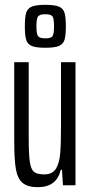

<svg xmlns="http://www.w3.org/2000/svg" viewBox="-20 -768 376 796"><path d="M39 -181V-510H99V-201Q99 -130 103.5 -98Q108 -66 121 -55.5Q134 -45 163 -45Q197 -45 211.5 -68Q226 -91 229.5 -131Q233 -171 233 -253V-510H293V0H241L237 -64H232Q215 8 137 8Q95 8 74 -9.5Q53 -27 46 -66Q39 -105 39 -181ZM83 -659Q83 -697 88.5 -715Q94 -733 111.5 -740.5Q129 -748 168 -748Q207 -748 224.5 -740.5Q242 -733 247.5 -715Q253 -697 253 -659Q253 -621 247.5 -603Q242 -585 224.5 -577.5Q207 -570 168 -570Q129 -570 111.5 -577.5Q94 -585 88.5 -603Q83 -621 83 -659ZM204 -659Q204 -690 198 -699.5Q192 -709 168 -709Q144 -709 137.5 -699.5Q131 -690 131 -659Q131 -628 137.5 -618.5Q144 -609 168 -609Q192 -609 198 -618.5Q204 -628 204 -659Z"/></svg>

Font: Saira Ultra Condensed
Style: Regular
Weight: 400
Width: 1
Designer: Hector Gatti with collaboration of the Omnibus-Type team
Foundry: Omnibus-Type
Version: Version 1.001; ttfautohint (v1.8)